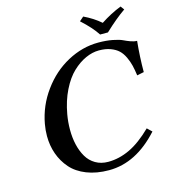

<svg xmlns="http://www.w3.org/2000/svg" viewBox="-119 -910 913 1017"><g transform="rotate(-15 337.0 -401.0)"><path d="M354 9.8Q285.2 9.8 231.9 -11.2Q178.7 -32.2 146.7 -68.8Q114.7 -105.5 98.4 -151.4Q82 -197.3 82 -250Q82 -282.2 87.9 -314.9Q105.5 -411.6 163.1 -490.2Q220.7 -569.8 302.7 -614Q384.8 -658.2 472.2 -658.2Q515.6 -658.2 550.5 -651.4Q585.4 -644.5 603 -636Q620.6 -627.4 639.4 -620.6Q658.2 -613.8 673.8 -613.8Q665 -526.4 665 -444.8L627 -437Q622.6 -469.2 616.9 -492.7Q611.3 -516.1 599.6 -541Q587.9 -565.9 571.3 -581.5Q554.7 -597.2 527.6 -607.2Q500.5 -617.2 464.8 -617.2Q428.7 -617.2 391.4 -600.3Q354 -583.5 319.1 -550.5Q284.2 -517.6 256.3 -461.4Q228.5 -405.3 215.8 -334Q208.5 -293 208.5 -251Q208.5 -206.5 217.3 -168.5Q226.1 -130.4 243.9 -99.9Q261.7 -69.3 291.7 -51.8Q321.8 -34.2 360.8 -34.2Q420.9 -34.2 479.7 -62Q538.6 -89.8 603 -152.8L627.9 -128.9Q502.9 9.8 354 9.8ZM493.2 -696.8Q464.8 -740.7 408.2 -792L431.2 -812Q482.9 -787.6 522.9 -752.9Q578.6 -789.6 636.2 -812L650.9 -792Q599.6 -756.8 536.1 -696.8Z"/></g></svg>

Font: Linux Libertine G
Style: Semibold Italic
Weight: 600
Italic angle: -11.5°
Designer: Philipp H. Poll
Foundry: Philipp H. Poll
Version: Version 5.1.1